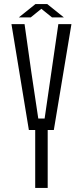

<svg xmlns="http://www.w3.org/2000/svg" viewBox="-20 -918 405 938"><path d="M152 0V-283H121L36 -800H100L133 -566L167 -339H198L231 -566L265 -800H329L243 -283H213V0ZM72 -833 153 -898H211L292 -833H234L182 -875L130 -833Z"/></svg>

Font: Big Shoulders Text Light
Style: Regular
Weight: 300
Designer: Patric King
Foundry: XO Type Co
Version: Version 1.000; ttfautohint (v1.8.2)